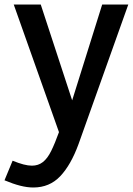

<svg xmlns="http://www.w3.org/2000/svg" viewBox="-63 -589 590 853"><path d="M507 -569 286 51Q252 144 204.5 194Q157 244 85 244Q58 244 26.5 236Q-5 228 -43 212L-7 125Q20 136 41 141.5Q62 147 79 147Q107 147 127.5 131Q148 115 164.5 81.5Q181 48 199 -2L-2 -569H118L276 -87H240L391 -569Z"/></svg>

Font: Yaldevi SemiBold
Style: Regular
Weight: 600
Designer: Sol Matas, Rajitha Manaperi, Kosala Senevirathne
Foundry: Mooniak
Version: Version 1.100